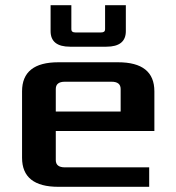

<svg xmlns="http://www.w3.org/2000/svg" viewBox="-20 -720 680 740"><path d="M65 -112V-368Q65 -480 205 -480H435Q575 -480 575 -368V-215H195V-103Q195 -75 230 -75H555V0H205Q65 0 65 -112ZM195 -290H445V-377Q445 -405 410 -405H230Q195 -405 195 -377ZM175 -600V-700H255V-607Q255 -595 270 -595H370Q385 -595 385 -607V-700H465V-600Q465 -540 390 -540H250Q175 -540 175 -600Z"/></svg>

Font: Xolonium
Style: Regular
Weight: 400
Designer: Severin Meyer
Version: Version 4.2